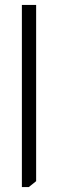

<svg xmlns="http://www.w3.org/2000/svg" viewBox="-20 -736 236 781"><path d="M127 -716V1L97 25H69V-716Z"/></svg>

Font: Almarai Light
Style: Regular
Weight: 300
Designer: Boutros International 2019
Foundry: Created by Boutros International 2019
Version: Version 1.10